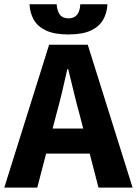

<svg xmlns="http://www.w3.org/2000/svg" viewBox="-26 -856 626 876"><path d="M-6.5 0 198.1 -651.8H374.4L579 0H423.4L338 -330.1Q324.2 -379.3 311.1 -434.3Q298 -489.3 285.2 -540.5H281.2Q269.8 -488.8 256.7 -434.1Q243.6 -379.3 229.9 -330.1L144 0ZM128.5 -155.2V-269.7H442.1V-155.2ZM286.4 -698.8Q222.5 -698.8 184.3 -716.7Q146.1 -734.5 128.3 -765.7Q110.6 -796.8 108.6 -836.4H232.5Q234.5 -806.4 247 -789.3Q259.6 -772.3 286.4 -772.3Q313.2 -772.3 326.2 -789.3Q339.2 -806.4 340.2 -836.4H464.2Q462.2 -796.8 444.4 -765.7Q426.6 -734.5 388.4 -716.7Q350.2 -698.8 286.4 -698.8Z"/></svg>

Font: Source Sans 3
Style: Regular
Weight: 200
Designer: Paul D. Hunt
Foundry: Adobe
Version: Version 3.046;hotconv 1.0.118;makeotfexe 2.5.65603